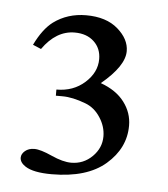

<svg xmlns="http://www.w3.org/2000/svg" viewBox="-37 -710 373 427"><g transform="rotate(5 150.0 -496.5)"><path d="M26.9 -600.1Q44.4 -636.2 66.4 -652.8Q97.7 -675.8 139.2 -675.8Q184.1 -675.8 210 -653.3Q235.8 -630.9 235.8 -604Q235.8 -570.8 184.6 -528.3Q219.7 -515.6 237.5 -491.9Q255.4 -468.3 255.4 -439.5Q255.4 -389.2 213.6 -353Q171.9 -316.9 93.3 -316.9Q52.2 -316.9 34.2 -328.6Q21.5 -336.9 21.5 -347.7Q21.5 -356 29.5 -362.8Q37.6 -369.6 50.3 -369.6Q64 -369.6 89.8 -357.9Q115.7 -346.2 134.3 -346.2Q161.6 -346.2 181.2 -365.5Q200.7 -384.8 200.7 -410.6Q200.7 -432.6 187.7 -452.6Q174.8 -472.7 154.3 -480.5Q125 -491.7 102.1 -491.7H87.4V-505.4Q125 -505.4 150.6 -528.3Q176.3 -551.3 176.3 -581.1Q176.3 -605 160.2 -620.1Q144 -635.3 117.2 -635.3Q75.7 -635.3 45.4 -592.3Z"/></g></svg>

Font: Jameel Khushkhat-L
Style: Regular
Weight: 400
Version: Version 3.5